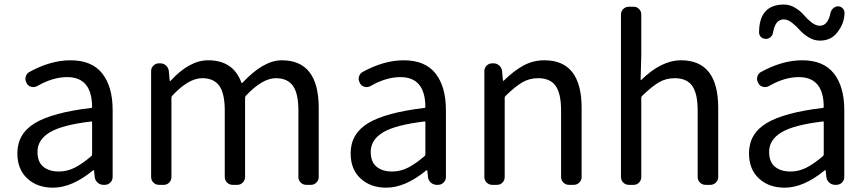

<svg xmlns="http://www.w3.org/2000/svg" viewBox="-20 -826 3873 858"><path d="M216.8 12.7Q146.5 12.7 102.1 -28.3Q57.6 -69.3 57.6 -140.6Q57.6 -228.5 136.2 -275.9Q214.8 -323.2 387.7 -343.8Q391.6 -343.8 391.6 -348.6Q390.6 -481.4 280.3 -481.4Q215.8 -481.4 146.5 -441.4Q133.8 -434.6 120.1 -438Q106.4 -441.4 99.6 -453.1L98.6 -456.1Q90.8 -468.8 94.7 -482.9Q98.6 -497.1 110.4 -503.9Q206.1 -556.6 294.9 -556.6Q390.6 -556.6 437 -497.6Q483.4 -438.5 483.4 -334V-35.2Q483.4 -20.5 473.1 -10.3Q462.9 0 448.2 0H442.4Q427.7 0 416.5 -9.8Q405.3 -19.5 403.3 -34.2L400.4 -63.5Q400.4 -65.4 398.9 -65.4Q397.5 -65.4 395.5 -64.5Q301.8 12.7 216.8 12.7ZM243.2 -59.6Q280.3 -59.6 314 -76.7Q347.7 -93.8 388.7 -128.9Q391.6 -131.8 391.6 -136.7V-279.3Q391.6 -283.2 388.7 -283.2Q388.7 -283.2 387.7 -283.2Q256.8 -267.6 202.1 -234.4Q147.5 -201.2 147.5 -147.5Q147.5 -102.5 173.3 -81.1Q199.2 -59.6 243.2 -59.6Z M690.4 0Q675.8 0 665.5 -10.3Q655.3 -20.5 655.3 -35.2V-508.8Q655.3 -522.5 665.5 -532.7Q675.8 -543 690.4 -543H696.3Q710.9 -543 721.7 -533.2Q732.4 -523.4 734.4 -508.8L738.3 -465.8Q738.3 -463.9 739.7 -463.9Q741.2 -463.9 742.2 -464.8Q826.2 -556.6 910.2 -556.6Q1022.5 -556.6 1058.6 -457Q1060.5 -453.1 1063.5 -456.1Q1157.2 -556.6 1239.3 -556.6Q1404.3 -556.6 1404.3 -343.8V-35.2Q1404.3 -20.5 1394 -10.3Q1383.8 0 1370.1 0H1348.6Q1334 0 1323.7 -10.3Q1313.5 -20.5 1313.5 -35.2V-332Q1313.5 -408.2 1289.1 -442.4Q1264.6 -476.6 1212.9 -476.6Q1152.3 -476.6 1078.1 -397.5Q1075.2 -393.6 1075.2 -389.6V-35.2Q1075.2 -20.5 1064.9 -10.3Q1054.7 0 1041 0H1019.5Q1004.9 0 994.6 -10.3Q984.4 -20.5 984.4 -35.2V-332Q984.4 -408.2 960 -442.4Q935.5 -476.6 883.8 -476.6Q822.3 -476.6 749 -397.5Q746.1 -393.6 746.1 -389.6V-35.2Q746.1 -20.5 736.3 -10.3Q726.6 0 711.9 0Z M1706.1 12.7Q1635.7 12.7 1591.3 -28.3Q1546.9 -69.3 1546.9 -140.6Q1546.9 -228.5 1625.5 -275.9Q1704.1 -323.2 1877 -343.8Q1880.9 -343.8 1880.9 -348.6Q1879.9 -481.4 1769.5 -481.4Q1705.1 -481.4 1635.7 -441.4Q1623 -434.6 1609.4 -438Q1595.7 -441.4 1588.9 -453.1L1587.9 -456.1Q1580.1 -468.8 1584 -482.9Q1587.9 -497.1 1599.6 -503.9Q1695.3 -556.6 1784.2 -556.6Q1879.9 -556.6 1926.3 -497.6Q1972.7 -438.5 1972.7 -334V-35.2Q1972.7 -20.5 1962.4 -10.3Q1952.1 0 1937.5 0H1931.6Q1917 0 1905.8 -9.8Q1894.5 -19.5 1892.6 -34.2L1889.6 -63.5Q1889.6 -65.4 1888.2 -65.4Q1886.7 -65.4 1884.8 -64.5Q1791 12.7 1706.1 12.7ZM1732.4 -59.6Q1769.5 -59.6 1803.2 -76.7Q1836.9 -93.8 1877.9 -128.9Q1880.9 -131.8 1880.9 -136.7V-279.3Q1880.9 -283.2 1877.9 -283.2Q1877.9 -283.2 1877 -283.2Q1746.1 -267.6 1691.4 -234.4Q1636.7 -201.2 1636.7 -147.5Q1636.7 -102.5 1662.6 -81.1Q1688.5 -59.6 1732.4 -59.6Z M2179.7 0Q2165 0 2154.8 -10.3Q2144.5 -20.5 2144.5 -35.2V-508.8Q2144.5 -522.5 2154.8 -532.7Q2165 -543 2179.7 -543H2185.5Q2200.2 -543 2210.9 -533.2Q2221.7 -523.4 2223.6 -508.8L2227.5 -466.8Q2227.5 -464.8 2229 -464.8Q2230.5 -464.8 2231.4 -465.8Q2276.4 -509.8 2319.3 -533.2Q2362.3 -556.6 2413.1 -556.6Q2579.1 -556.6 2579.1 -343.8V-35.2Q2579.1 -20.5 2568.8 -10.3Q2558.6 0 2543.9 0H2522.5Q2507.8 0 2497.6 -10.3Q2487.3 -20.5 2487.3 -35.2V-332Q2487.3 -408.2 2462.9 -442.4Q2438.5 -476.6 2384.8 -476.6Q2345.7 -476.6 2314 -458Q2282.2 -439.5 2239.3 -397.5Q2235.4 -393.6 2235.4 -389.6V-35.2Q2235.4 -20.5 2225.6 -10.3Q2215.8 0 2201.2 0Z M2790 0Q2775.4 0 2765.1 -10.3Q2754.9 -20.5 2754.9 -35.2V-761.7Q2754.9 -775.4 2765.1 -785.6Q2775.4 -795.9 2790 -795.9H2811.5Q2826.2 -795.9 2835.9 -785.6Q2845.7 -775.4 2845.7 -761.7V-578.1L2842.8 -470.7Q2842.8 -468.8 2844.2 -468.3Q2845.7 -467.8 2845.7 -468.8Q2935.5 -556.6 3023.4 -556.6Q3189.5 -556.6 3189.5 -343.8V-35.2Q3189.5 -20.5 3179.2 -10.3Q3168.9 0 3154.3 0H3132.8Q3118.2 0 3107.9 -10.3Q3097.7 -20.5 3097.7 -35.2V-332Q3097.7 -408.2 3073.2 -442.4Q3048.8 -476.6 2995.1 -476.6Q2956.1 -476.6 2924.3 -458Q2892.6 -439.5 2849.6 -397.5Q2845.7 -393.6 2845.7 -389.6V-35.2Q2845.7 -20.5 2835.9 -10.3Q2826.2 0 2811.5 0Z M3486.3 12.7Q3416 12.7 3371.6 -28.3Q3327.1 -69.3 3327.1 -140.6Q3327.1 -228.5 3405.8 -275.9Q3484.4 -323.2 3657.2 -343.8Q3661.1 -343.8 3661.1 -348.6Q3660.2 -481.4 3549.8 -481.4Q3485.4 -481.4 3416 -441.4Q3403.3 -434.6 3389.6 -438Q3376 -441.4 3369.1 -453.1L3368.2 -456.1Q3360.4 -468.8 3364.3 -482.9Q3368.2 -497.1 3379.9 -503.9Q3475.6 -556.6 3564.5 -556.6Q3660.2 -556.6 3706.5 -497.6Q3752.9 -438.5 3752.9 -334V-35.2Q3752.9 -20.5 3742.7 -10.3Q3732.4 0 3717.8 0H3711.9Q3697.3 0 3686 -9.8Q3674.8 -19.5 3672.9 -34.2L3669.9 -63.5Q3669.9 -65.4 3668.5 -65.4Q3667 -65.4 3665 -64.5Q3571.3 12.7 3486.3 12.7ZM3512.7 -59.6Q3549.8 -59.6 3583.5 -76.7Q3617.2 -93.8 3658.2 -128.9Q3661.1 -131.8 3661.1 -136.7V-279.3Q3661.1 -284.2 3657.2 -283.2Q3526.4 -267.6 3471.7 -234.4Q3417 -201.2 3417 -147.5Q3417 -102.5 3442.9 -81.1Q3468.8 -59.6 3512.7 -59.6ZM3643.6 -644.5Q3617.2 -644.5 3592.8 -659.7Q3568.4 -674.8 3553.2 -692.4Q3538.1 -710 3519 -724.6Q3500 -739.3 3482.4 -739.3Q3444.3 -739.3 3434.6 -680.7Q3432.6 -668 3422.9 -659.7Q3413.1 -651.4 3400.4 -652.3Q3387.7 -653.3 3378.9 -662.1Q3372.1 -670.9 3372.1 -680.7Q3372.1 -805.7 3483.4 -805.7Q3509.8 -805.7 3533.7 -791Q3557.6 -776.4 3572.8 -758.3Q3587.9 -740.2 3606.9 -725.6Q3626 -710.9 3643.6 -710.9Q3679.7 -710.9 3691.4 -768.6Q3694.3 -781.2 3704.1 -789.6Q3713.9 -797.9 3725.6 -797.9Q3739.3 -796.9 3747.1 -787.1Q3753.9 -779.3 3753.9 -769.5Q3753.9 -719.7 3718.8 -677.7Q3691.4 -644.5 3643.6 -644.5Z"/></svg>

Font: Gen Jyuu GothicL Regular
Style: Regular
Weight: 400
Designer: [Source Han Sans]
Ryoko NISHIZUKA  (kana & ideographs); Paul D. Hunt (Latin, Greek & Cyrillic); Wenlong ZHANG  (bopomofo
Version: Version 1.002.20150607